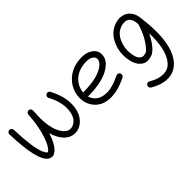

<svg xmlns="http://www.w3.org/2000/svg" viewBox="-28 -1072 1921 1921"><g transform="rotate(-45 932.5 -111.0)"><path d="M383.8 -287.6Q392.6 -189 427.7 -128.7Q462.9 -68.4 507.1 -60.5Q551.3 -52.7 591.1 -87.9Q630.9 -123 639.6 -196.8Q652.8 -304.2 584.5 -433.1Q578.1 -444.3 582 -457Q585.9 -469.7 597.4 -475.8Q608.9 -481.9 621.6 -478.3Q634.3 -474.6 640.1 -462.9Q718.3 -316.4 702.6 -189Q690.4 -91.3 630.6 -38.1Q570.8 15.1 496.6 2.2Q422.4 -10.7 373.5 -95.2Q352.1 -132.3 338.9 -179.2Q297.9 -50.3 238.8 -6.8Q198.2 22.9 155.8 -3.4Q61 -64.5 48.8 -452.1Q48.3 -465.3 57.4 -474.9Q66.4 -484.4 79.3 -484.9Q92.3 -485.4 102.1 -476.3Q111.8 -467.3 112.3 -454.1Q120.6 -196.8 160.2 -102.5Q175.3 -66.4 189.9 -56.6Q193.4 -54.2 194.6 -54.2Q195.8 -54.2 201.2 -58.1Q242.7 -88.9 274.9 -189Q307.1 -289.1 318.4 -401.4Q319.8 -429.7 321.5 -450Q323.2 -470.2 332.8 -479.2Q342.3 -488.3 355 -487.8Q367.7 -487.3 376.7 -477.5Q385.7 -467.8 385 -447Q384.3 -426.3 381.6 -382.1Q378.9 -337.9 383.8 -287.6Z M872.1 -165.5Q878.9 -140.6 894.5 -119.1Q934.1 -63.5 1018.6 -57.6Q1103 -51.8 1222.7 -111.3Q1234.4 -117.2 1247.1 -112.8Q1259.8 -108.4 1265.4 -96.7Q1271 -85 1266.8 -72.5Q1262.7 -60.1 1251 -54.2Q1115.7 12.7 1007.6 5.4Q899.4 -2 842.3 -82.5Q793.9 -151.4 804.7 -243.2Q815.4 -335 882.3 -401.9Q968.8 -488.3 1108.4 -487.8Q1178.7 -487.8 1223.6 -453.6Q1275.4 -413.6 1268.8 -349.6Q1262.2 -285.6 1189.9 -236.8Q1083.5 -164.6 879.9 -164.6Q876 -164.6 872.1 -165.5ZM866.7 -225.1Q873 -228 879.9 -228Q1064 -228 1154.8 -289.6Q1202.1 -321.8 1206.1 -358.4Q1209 -385.3 1183.1 -404.8Q1157.2 -424.3 1108.9 -424.3Q995.1 -424.3 927.2 -356.9Q872.6 -302.2 866.7 -225.1Z M1740.7 -320.8Q1739.7 -328.1 1739.7 -330.6Q1731.9 -426.8 1664.6 -432.1Q1632.8 -434.6 1603.5 -423.8Q1535.6 -399.4 1502.9 -325.7Q1470.2 -252 1478 -177.2Q1485.8 -102.5 1512.9 -76.7Q1540 -50.8 1572.3 -62Q1576.7 -63.5 1584 -63.7Q1591.3 -64 1610.1 -80.3Q1628.9 -96.7 1660.6 -143.6Q1692.4 -190.4 1715.1 -247.6Q1737.8 -304.7 1740.7 -320.8ZM1803.2 -334.5Q1805.7 -324.2 1811.5 -252Q1832 -2.9 1766.1 133.8Q1728.5 210.4 1668.7 246.3Q1608.9 282.2 1534.2 273.7Q1459.5 265.1 1382.3 218.3Q1371.1 211.4 1368.2 198.5Q1365.2 185.5 1371.8 174.6Q1378.4 163.6 1391.4 160.4Q1404.3 157.2 1415.5 164.1Q1481 203.6 1538.8 210.2Q1596.7 216.8 1637.9 192.1Q1679.2 167.5 1709 106Q1758.3 3.9 1752.4 -178.2Q1668 -10.3 1588.9 -0.5Q1522.5 20 1473.9 -26.4Q1425.3 -72.8 1415.3 -167.5Q1405.3 -262.2 1443.4 -348.6Q1488.3 -449.7 1582 -483.4Q1624 -499 1661.6 -496.1Q1725.1 -491.2 1761.5 -448.2Q1797.9 -405.3 1803.2 -334.5Z"/></g></svg>

Font: Chilanka
Style: Regular
Weight: 400
Designer: Santhosh Thottingal <santhosh.thottingal@gmail.com>
Foundry: Swathanthra Malayalam Computing(SMC)
Version: Version 1.3; 20181103